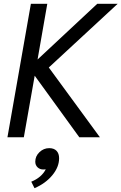

<svg xmlns="http://www.w3.org/2000/svg" viewBox="-20 -720 637 1007"><path d="M142 -700H228L177 -408L490 -700H597L236 -366L504 0H396L162 -323L105 0H19ZM144 233Q198 211 220 168Q216 169 208 169Q189 169 177 157.5Q165 146 165 128Q165 99 187 78Q209 57 238 57Q263 57 276.5 71Q290 85 290 110Q290 156 254.5 199Q219 242 161 267Z"/></svg>

Font: Niramit
Style: Italic
Weight: 400
Italic angle: -10°
Version: Version 1.000; ttfautohint (v1.6)